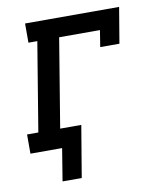

<svg xmlns="http://www.w3.org/2000/svg" viewBox="-77 -592 654 788"><g transform="rotate(-10 250.0 -197.5)"><path d="M120 135 142 0H10V-80H57L118 -450H81V-530H473L448 -381H368L379 -450H209L148 -80H236L200 135Z"/></g></svg>

Font: Iosevka Slab Medium Oblique
Style: Regular
Weight: 500
Italic angle: -9°
Monospace: yes
Designer: Belleve Invis
Foundry: Belleve Invis
Version: Version 11.1.1; ttfautohint (v1.8.3)